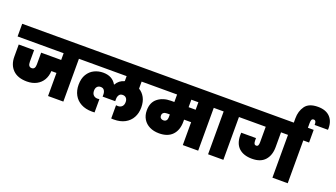

<svg xmlns="http://www.w3.org/2000/svg" viewBox="-90 -1718 4215 2406"><g transform="rotate(20 2017.0 -515.0)"><path d="M883 -571H807V0H603V-308H535Q532 -241 502 -189.5Q472 -138 417.5 -109Q363 -80 290 -80Q167 -80 102 -145Q37 -210 37 -319V-481H242V-325Q242 -258 290 -258Q336 -258 336 -325V-481H603V-571H-11V-740H883Z M1643 -571V-477Q1692 -448 1721 -394.5Q1750 -341 1750 -264Q1750 -188 1718 -129.5Q1686 -71 1625 -38Q1564 -5 1478 -5Q1459 -5 1443 -6V-183L1469 -181Q1501 -181 1522 -201.5Q1543 -222 1543 -261Q1543 -294 1526 -313.5Q1509 -333 1479 -333Q1446 -333 1431 -310Q1416 -287 1416 -256V-227H1248V-256Q1248 -287 1233 -310Q1218 -333 1185 -333Q1155 -333 1138 -313.5Q1121 -294 1121 -261Q1121 -222 1142 -201.5Q1163 -181 1195 -181L1221 -183V-6Q1205 -5 1186 -5Q1100 -5 1039 -38Q978 -71 946 -129.5Q914 -188 914 -264Q914 -348 948 -403.5Q982 -459 1036.5 -485.5Q1091 -512 1154 -512Q1277 -512 1330 -418H1333Q1370 -484 1443 -504V-571H861V-740H1803V-571Z M2682 -571H2605V0H2400V-305H2306V-277Q2306 -165 2245 -100.5Q2184 -36 2068 -36Q1996 -36 1941.5 -63Q1887 -90 1857 -139.5Q1827 -189 1827 -255Q1827 -362 1896.5 -416.5Q1966 -471 2072 -471H2116V-571H1781V-740H2682ZM2400 -571H2306V-471H2400ZM2116 -305H2078Q2050 -305 2033 -292.5Q2016 -280 2016 -256Q2016 -232 2029.5 -220Q2043 -208 2064 -208Q2090 -208 2103 -224Q2116 -240 2116 -266Z M2737 0V-571H2660V-740H3017V-571H2941V0Z M3876 -740V-571H3799V0H3595V-571H3502V-373Q3502 -265 3444.5 -200Q3387 -135 3272 -135Q3159 -135 3096.5 -192.5Q3034 -250 3034 -363Q3034 -385 3035 -396H3232V-364Q3232 -337 3239.5 -322.5Q3247 -308 3266 -308Q3285 -308 3291.5 -323.5Q3298 -339 3298 -364V-571H2995V-740Z M3611 -709V-798Q3611 -893 3660 -961.5Q3709 -1030 3830 -1030Q3938 -1030 3994 -969.5Q4050 -909 4044 -802H3866Q3868 -832 3859.5 -847Q3851 -862 3834 -862Q3814 -862 3806.5 -847.5Q3799 -833 3799 -801V-709Z"/></g></svg>

Font: Poppins Black A&M
Style: Regular
Weight: 900
Designer: Ninad Kale (Devanagari), Jonny Pinhorn (Latin)
Foundry: Indian Type Foundry
Version: 4.004